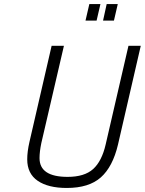

<svg xmlns="http://www.w3.org/2000/svg" viewBox="-20 -922 718 952"><path d="M423 -902H478L459 -820H404ZM509 -902H564L545 -820H491ZM115 -132Q115 -170 126 -218L236 -695H297L185 -213Q176 -170 176 -138Q176 -45 315 -45Q399 -45 442 -84Q485 -123 504 -206L617 -695H678L565 -205Q539 -95 480 -42.5Q421 10 311 10Q219 10 167 -25.5Q115 -61 115 -132Z"/></svg>

Font: Cairo Light
Style: Italic
Weight: 300
Italic angle: -13°
Designer: Mohamed Gaber, Accademia di Belle Arti di Urbino and others
Foundry: Kief Type Foundry, Accademia di Belle Arti di Urbino and others
Version: Version 3.011